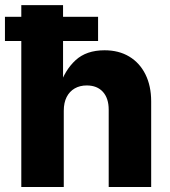

<svg xmlns="http://www.w3.org/2000/svg" viewBox="-31 -748 679 768"><path d="M224.1 -304.7V0H54.2V-727.5H221.2V-401.4H207Q228 -467.3 271.2 -507.1Q314.5 -546.9 387.2 -546.9Q444.3 -546.9 486.1 -521.7Q527.8 -496.6 550.8 -450.4Q573.7 -404.3 573.7 -342.3V0H403.8V-309.1Q403.8 -355 380.6 -380.6Q357.4 -406.2 315.9 -406.2Q288.6 -406.2 267.8 -394.3Q247.1 -382.3 235.6 -359.9Q224.1 -337.4 224.1 -304.7ZM-11.2 -584V-680.7H361.3V-584Z"/></svg>

Font: Inter 18pt ExtraBold
Style: Regular
Weight: 800
Designer: Rasmus Andersson
Foundry: rsms
Version: Version 4.001;git-66647c0bb